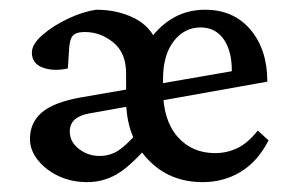

<svg xmlns="http://www.w3.org/2000/svg" viewBox="-20 -365 593 391"><path d="M157.7 5.9Q125 5.9 98.6 -6.8Q72.3 -19.5 56.6 -39.6Q41 -59.6 41 -82Q41 -115.2 65.2 -136Q89.4 -156.7 144 -166.5L464.8 -222.2L452.1 -199.7V-220.7Q452.1 -261.7 435.3 -285.4Q418.5 -309.1 388.2 -309.1Q355.5 -309.1 333.7 -281Q312 -252.9 312 -203.6V-182.1Q312 -120.6 341.3 -86.9Q370.6 -53.2 418 -53.2Q442.4 -53.2 463.6 -63.5Q484.9 -73.7 504.9 -99.1L526.9 -79.1Q504.9 -36.1 470.2 -15.1Q435.5 5.9 392.6 5.9Q324.7 5.9 280.8 -40.8Q236.8 -87.4 236.8 -162.1V-215.8Q236.8 -257.3 210.7 -278.6Q184.6 -299.8 152.8 -299.8Q134.8 -299.8 128.2 -292.2Q121.6 -284.7 120.6 -263.2L118.2 -225.6Q88.4 -219.2 66.7 -227.5Q44.9 -235.8 44.9 -257.8Q44.9 -274.9 66.4 -293.7Q87.9 -312.5 118.4 -326.9Q148.9 -341.3 175.8 -345.2Q219.2 -345.2 253.4 -328.1Q287.6 -311 300.8 -275.4H279.8Q298.3 -307.1 328.9 -326.2Q359.4 -345.2 397.5 -345.2Q455.6 -345.2 490 -304.7Q524.4 -264.2 524.4 -198.7L160.6 -133.8Q122.1 -126.5 122.1 -97.2Q122.1 -76.2 140.6 -61.8Q159.2 -47.4 182.6 -47.4Q204.1 -47.4 221.2 -58.6Q238.3 -69.8 259.3 -94.7L282.2 -68.8Q243.7 -24.4 216.3 -9.3Q189 5.9 157.7 5.9Z"/></svg>

Font: Lateef
Style: Regular
Weight: 400
Designer: SIL International
Foundry: SIL International
Version: Version 4.200